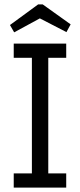

<svg xmlns="http://www.w3.org/2000/svg" viewBox="-20 -847 362 867"><path d="M299 -737 280 -702 160 -764 44 -701 25 -734 152 -827H173ZM279 0H42V-64H124V-586H42V-650H279V-586H198V-64H279Z"/></svg>

Font: Zilla Slab
Style: Regular
Weight: 400
Designer: Typotheque.com
Foundry: Typotheque type foundry
Version: Version 1.1; 2017; ttfautohint (v1.6)